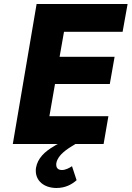

<svg xmlns="http://www.w3.org/2000/svg" viewBox="-20 -720 658 960"><path d="M163 -700 44 0H269C262 3 256 7 250 11C203 38 168 72 160 119C159 124 159 129 159 134C159 183 198 219 261 220C308 220 339 202 363 181L340 111C327 120 307 130 291 130C289 130 288 130 287 130C266 129 261 115 261 102C261 99 262 97 262 94C270 55 313 26 357 0H498L522 -139H227L255 -300H529L553 -436H278L300 -561H593L618 -700Z"/></svg>

Font: Jost
Style: Bold Italic
Weight: 700
Italic angle: -5°
Version: Version 3.710